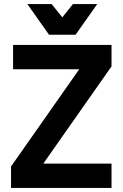

<svg xmlns="http://www.w3.org/2000/svg" viewBox="-20 -920 600 940"><path d="M34 -105 368 -581H44V-700H526V-595L192 -119H526V0H34ZM114 -900H233L285 -835L337 -900H456L350 -750H220Z"/></svg>

Font: 
Style: 㨦
Weight: 700
Designer: A.Korolkova, Vitaly Kuzmin
Foundry: ParaType Ltd
Version: Version 2.000